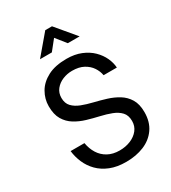

<svg xmlns="http://www.w3.org/2000/svg" viewBox="-222 -1041 1041 1166"><g transform="rotate(-30 298.5 -457.5)"><path d="M313 12Q249 12 202 -7Q155 -26 123.5 -58Q92 -90 74.5 -130.5Q57 -171 52 -214H149Q156 -172 176.5 -139Q197 -106 231.5 -87Q266 -68 313 -68Q355 -68 390 -82.5Q425 -97 446 -123.5Q467 -150 467 -186Q467 -226 445.5 -249Q424 -272 389 -285.5Q354 -299 312 -308.5Q270 -318 228 -330.5Q186 -343 151 -364.5Q116 -386 94.5 -422Q73 -458 73 -516Q73 -567 99 -612Q125 -657 177.5 -684.5Q230 -712 310 -712Q367 -712 411 -694Q455 -676 485 -646.5Q515 -617 531 -582Q547 -547 549 -513H456Q451 -543 433 -570Q415 -597 383 -614.5Q351 -632 303 -632Q268 -632 236.5 -619Q205 -606 185 -581Q165 -556 165 -521Q165 -483 186.5 -460.5Q208 -438 243 -424.5Q278 -411 320 -401Q362 -391 404 -378Q446 -365 481 -343.5Q516 -322 537.5 -286.5Q559 -251 559 -195Q559 -127 526.5 -80.5Q494 -34 438.5 -11Q383 12 313 12ZM170 -790 286 -927H333L448 -790H365L281 -895H337L253 -790Z"/></g></svg>

Font: Inclusive Sans
Style: Regular
Weight: 400
Designer: Olivia King
Foundry: Olivia King
Version: Version 2.004